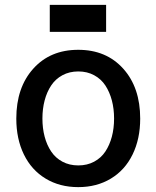

<svg xmlns="http://www.w3.org/2000/svg" viewBox="-20 -757 642 788"><path d="M184.3 -626.1V-736.9H415.5V-626.1ZM555.4 -270.2Q555.4 -186.8 524.1 -122.9Q492.9 -58.9 435 -24Q377.1 11 301.1 11Q225.1 11 167.3 -24Q109.4 -58.9 78.1 -122.9Q46.9 -186.8 46.9 -270.2Q46.9 -397.7 116.5 -475.1Q186.1 -552.6 301.1 -552.6Q416.2 -552.6 485.8 -475.1Q555.4 -397.7 555.4 -270.2ZM301.5 -78.1Q337.7 -78.1 366.3 -93.4Q394.9 -108.7 412.5 -135.3Q430 -161.9 439.1 -196.2Q448.2 -230.5 448.2 -270.6Q448.2 -310.4 439.1 -344.8Q430 -379.3 412.5 -406.1Q394.9 -432.9 366.3 -448.3Q337.7 -463.8 301.5 -463.8Q264.9 -463.8 236.3 -448.3Q207.7 -432.9 190 -406.1Q172.2 -379.3 163.2 -344.8Q154.1 -310.4 154.1 -270.6Q154.1 -230.5 163.2 -196.2Q172.2 -161.9 190 -135.3Q207.7 -108.7 236.3 -93.4Q264.9 -78.1 301.5 -78.1Z"/></svg>

Font: TID UI Medium
Style: Regular
Weight: 500
Designer: The TID Project Authors
Foundry: Bakken & Bæck
Version: Version 1.001;hotconv 1.0.109;makeotfexe 2.5.65596